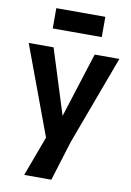

<svg xmlns="http://www.w3.org/2000/svg" viewBox="-101 -810 733 1072"><g transform="rotate(10 265.0 -274.0)"><path d="M268 200H114L198 -26L11 -530H152L268 -162L385 -530H525L338 -26ZM407 -633H129V-748H407Z"/></g></svg>

Font: Tanohe Sans SemiBold
Style: Regular
Weight: 600
Designer: Village Type and Design LLC & Cristiano Sobral
Foundry: Cooper Hewitt Smithsonian Design Museum
Version: Version 1.00;September 29, 2021;FontCreator 13.0.0.2655 64-b